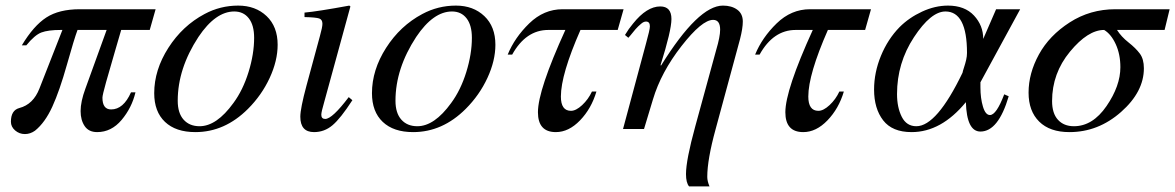

<svg xmlns="http://www.w3.org/2000/svg" viewBox="-20 -461 4199 686"><path d="M536 -428 515 -354H413Q410 -343 391 -278.5Q372 -214 359 -167.5Q346 -121 346 -112Q346 -70 377 -70Q421 -70 448 -131H464Q451 -76 414.5 -32.5Q378 11 327 11Q297 11 282.5 -10.5Q268 -32 268 -64Q268 -98 285 -144L361 -354H257Q245 -322 219 -229.5Q193 -137 167 -80Q141 -23 105 6Q88 18 69 18Q49 18 34 5Q19 -8 19 -26Q19 -67 49 -75Q99 -88 121 -145L203 -354H197Q152 -354 128 -345Q104 -336 74 -299H58Q100 -369 145.5 -398.5Q191 -428 265 -428Z M972 -301Q972 -244 943.5 -182.5Q915 -121 866 -72Q783 11 678 11Q608 11 569.5 -25.5Q531 -62 531 -128Q531 -211 581.5 -290Q632 -369 711 -411Q767 -441 831 -441Q893 -441 932.5 -403.5Q972 -366 972 -301ZM888 -326Q888 -371 869 -395.5Q850 -420 817 -420Q750 -420 689 -329Q615 -216 615 -101Q615 -57 636 -33.5Q657 -10 693 -10Q754 -10 814 -93Q848 -139 868 -203.5Q888 -268 888 -326Z M1226 -114 1239 -103Q1197 -38 1168 -13.5Q1139 11 1102 11Q1053 11 1053 -44Q1053 -73 1075 -155L1123 -332Q1132 -364 1132 -376Q1132 -391 1120.5 -395Q1109 -399 1068 -400V-416Q1114 -420 1228 -441L1232 -438L1138 -95Q1128 -61 1128 -51Q1128 -36 1142 -36Q1167 -36 1226 -114Z M1750 -301Q1750 -244 1721.5 -182.5Q1693 -121 1644 -72Q1561 11 1456 11Q1386 11 1347.5 -25.5Q1309 -62 1309 -128Q1309 -211 1359.5 -290Q1410 -369 1489 -411Q1545 -441 1609 -441Q1671 -441 1710.5 -403.5Q1750 -366 1750 -301ZM1666 -326Q1666 -371 1647 -395.5Q1628 -420 1595 -420Q1528 -420 1467 -329Q1393 -216 1393 -101Q1393 -57 1414 -33.5Q1435 -10 1471 -10Q1532 -10 1592 -93Q1626 -139 1646 -203.5Q1666 -268 1666 -326Z M2208 -428 2187 -354H2054Q1984 -195 1984 -116Q1984 -65 2020 -65Q2038 -65 2060 -85.5Q2082 -106 2095 -134H2111Q2093 -73 2052.5 -31Q2012 11 1966 11Q1902 11 1902 -60Q1902 -139 2000 -354H1939Q1859 -354 1810 -266H1794Q1819 -327 1871 -377.5Q1923 -428 1990 -428Z M2340 -228 2342 -227Q2475 -441 2563 -441Q2594 -441 2614 -426.5Q2634 -412 2634 -384Q2634 -360 2624 -321L2537 0Q2507 109 2507 171Q2507 186 2515 205H2442Q2431 192 2431 161Q2431 111 2464 -9L2539 -283Q2553 -330 2553 -355Q2553 -390 2528 -390Q2488 -390 2415 -296.5Q2342 -203 2313 -106L2281 0H2206L2288 -305Q2302 -355 2302 -367Q2302 -384 2288 -384Q2284 -384 2279.5 -382Q2275 -380 2270 -375.5Q2265 -371 2260.5 -367Q2256 -363 2250.5 -356.5Q2245 -350 2241.5 -345.5Q2238 -341 2232.5 -334.5Q2227 -328 2225 -326L2213 -336Q2226 -358 2242 -377Q2291 -438 2339 -438Q2379 -438 2379 -393Q2379 -352 2340 -228Z M3092 -428 3071 -354H2938Q2868 -195 2868 -116Q2868 -65 2904 -65Q2922 -65 2944 -85.5Q2966 -106 2979 -134H2995Q2977 -73 2936.5 -31Q2896 11 2850 11Q2786 11 2786 -60Q2786 -139 2884 -354H2823Q2743 -354 2694 -266H2678Q2703 -327 2755 -377.5Q2807 -428 2874 -428Z M3625 -428 3483 -167V-149Q3483 -110 3492 -80Q3501 -50 3517 -50Q3540 -50 3568 -124L3584 -117Q3547 9 3483 9Q3434 9 3431 -96Q3343 11 3237 11Q3168 11 3135.5 -31Q3103 -73 3103 -141Q3103 -202 3127.5 -261.5Q3152 -321 3194 -364Q3228 -398 3274.5 -419.5Q3321 -441 3367 -441Q3427 -441 3460 -405.5Q3493 -370 3493 -322L3539 -428ZM3435 -272Q3435 -420 3358 -420Q3306 -420 3245.5 -328Q3185 -236 3185 -125Q3185 -77 3202 -43.5Q3219 -10 3254 -10Q3327 -10 3419 -201Q3420 -207 3424.5 -220.5Q3429 -234 3432 -247Q3435 -260 3435 -272Z M4159 -428 4141 -354H3971Q3986 -330 4012 -309.5Q4038 -289 4052.5 -269.5Q4067 -250 4067 -217Q4067 -133 3985.5 -61Q3904 11 3801 11Q3731 11 3693 -26.5Q3655 -64 3655 -130Q3655 -199 3692 -266.5Q3729 -334 3802 -381Q3875 -428 3965 -428ZM3983 -221Q3983 -267 3966.5 -303Q3950 -339 3925 -354Q3867 -354 3803 -276.5Q3739 -199 3739 -100Q3739 -56 3760 -33Q3781 -10 3817 -10Q3884 -10 3933.5 -82Q3983 -154 3983 -221Z"/></svg>

Font: STIX MathJax Main
Style: Italic
Weight: 400
Italic angle: -16.33°
Designer: MicroPress Inc., with final additions and corrections provided by Coen Hoffman, Elsevier (retired)
Version: Version 1.1.1